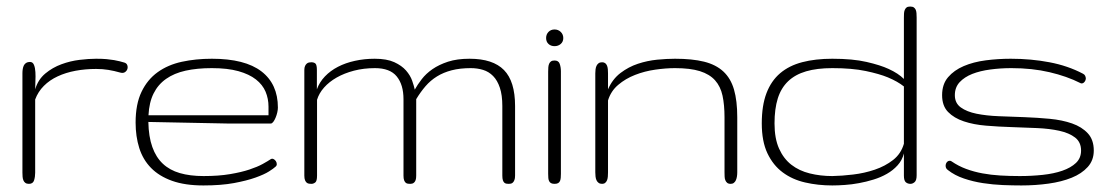

<svg xmlns="http://www.w3.org/2000/svg" viewBox="-20 -564 3400 589"><path d="M361.3 -372.1Q368.2 -370.1 370.4 -364.3Q372.6 -358.4 370.8 -352.5Q369.1 -346.7 363.5 -342.8Q357.9 -338.9 349.1 -341.3Q330.1 -346.7 312.5 -349.6Q294.9 -352.5 274.9 -352.5Q241.7 -352.5 211.7 -346.9Q181.6 -341.3 157 -329.8Q132.3 -318.4 114.5 -300.5Q96.7 -282.7 87.9 -258.8V-34.2Q87.9 -21.5 84.5 -10.7Q81.1 0 68.8 0Q62 0 57.9 -2.9Q53.7 -5.9 51.8 -10.7Q49.8 -15.6 49.3 -21.7Q48.8 -27.8 48.8 -34.2V-339.8Q48.8 -346.2 49.8 -352.3Q50.8 -358.4 53.2 -363.3Q55.7 -368.2 60.3 -371.1Q64.9 -374 71.8 -374Q80.6 -374 84.2 -365Q87.9 -356 88.6 -342.8Q89.4 -329.6 88.6 -315.2Q87.9 -300.8 87.9 -290Q96.7 -319.8 118.9 -338.4Q141.1 -356.9 168.5 -366.9Q195.8 -377 224.4 -380.4Q252.9 -383.8 274.9 -383.8Q293.5 -383.8 306.9 -382.6Q320.3 -381.3 330.1 -379.6Q339.8 -377.9 347.2 -376Q354.5 -374 361.3 -372.1Z M604.5 -23.9Q650.9 -23.9 685.5 -29.8Q720.2 -35.6 745.1 -43.9Q770 -52.2 785.9 -61Q801.8 -69.8 810.5 -75.7Q814.5 -78.1 818.8 -76.2Q823.2 -74.2 826.2 -69.8Q829.1 -65.4 829.1 -60.3Q829.1 -55.2 824.2 -51.8Q819.8 -47.4 805.2 -38.1Q790.5 -28.8 763.9 -19.3Q737.3 -9.8 697.8 -2.4Q658.2 4.9 604 4.9Q547.4 4.9 507.8 -9.3Q468.3 -23.4 443.4 -48.8Q418.5 -74.2 407.2 -109.9Q396 -145.5 396 -188Q396 -244.6 414.1 -282.2Q432.1 -319.8 463.6 -342.5Q495.1 -365.2 537.8 -374.5Q580.6 -383.8 629.9 -383.8Q731.4 -383.8 782 -345Q832.5 -306.2 832.5 -233.9Q832.5 -227.5 830.6 -219Q828.6 -210.4 825.4 -202.9Q822.3 -195.3 818.4 -190.2Q814.5 -185.1 811 -185.1H677.2L435.1 -189.9Q436 -144.5 447.3 -113Q458.5 -81.5 479.5 -61.8Q500.5 -42 531.7 -33Q563 -23.9 604.5 -23.9ZM629.9 -355Q584.5 -355 549.3 -347.2Q514.2 -339.4 489.5 -322Q464.8 -304.7 451.2 -277.3Q437.5 -250 435.5 -210.4H803.7V-236.8Q803.7 -261.2 794.7 -282.7Q785.6 -304.2 765.1 -320.3Q744.6 -336.4 711.4 -345.7Q678.2 -355 629.9 -355Z M1521 -238.8Q1521 -272.5 1513.4 -294.9Q1505.9 -317.4 1492.7 -330.8Q1479.5 -344.2 1461.9 -349.6Q1444.3 -355 1424.3 -355Q1391.1 -355 1365.7 -348.4Q1340.3 -341.8 1320.6 -329.6Q1300.8 -317.4 1285.4 -299.6Q1270 -281.7 1256.8 -259.8V-25.4Q1256.8 -16.6 1255.1 -11.7Q1253.4 -6.8 1250.5 -4.2Q1247.6 -1.5 1244.4 -0.7Q1241.2 0 1238.3 0Q1234.9 0 1231.2 -0.5Q1227.5 -1 1224.6 -3.4Q1221.7 -5.9 1219.7 -11Q1217.8 -16.1 1217.8 -25.4V-259.8Q1217.8 -304.2 1197 -329.6Q1176.3 -355 1130.4 -355Q1095.7 -355 1065.9 -347.2Q1036.1 -339.4 1012.9 -326.2Q989.7 -313 974.1 -295.4Q958.5 -277.8 952.6 -257.8V-25.4Q952.6 -8.3 947 -4.2Q941.4 0 935.5 0Q932.1 0 928.2 -0.5Q924.3 -1 921.1 -3.4Q918 -5.9 915.8 -11Q913.6 -16.1 913.6 -25.4V-349.1Q913.6 -356.9 915.8 -361.6Q918 -366.2 921.1 -368.9Q924.3 -371.6 928 -372.3Q931.6 -373 935.1 -373Q943.4 -373 947.8 -368.9Q952.1 -364.7 952.1 -349.1V-290Q960 -312 976.8 -329.6Q993.7 -347.2 1016.8 -359.1Q1040 -371.1 1068.8 -377.4Q1097.7 -383.8 1129.4 -383.8Q1166.5 -383.8 1189.5 -373.3Q1212.4 -362.8 1225.6 -347.7Q1238.8 -332.5 1244.4 -316.4Q1250 -300.3 1252.4 -289.1Q1260.7 -304.2 1273.7 -321Q1286.6 -337.9 1306.6 -351.8Q1326.7 -365.7 1354.5 -374.8Q1382.3 -383.8 1420.4 -383.8Q1492.2 -383.8 1526.1 -349.1Q1560.1 -314.5 1560.1 -238.8V-25.4Q1560.1 -16.6 1558.1 -11.7Q1556.2 -6.8 1553.5 -4.2Q1550.8 -1.5 1547.4 -0.7Q1543.9 0 1541 0Q1537.6 0 1533.9 -0.5Q1530.3 -1 1527.3 -3.4Q1524.4 -5.9 1522.7 -11Q1521 -16.1 1521 -25.4Z M1700.7 -30.8Q1700.7 -24.4 1700.2 -18.8Q1699.7 -13.2 1698 -9Q1696.3 -4.9 1692.4 -2.4Q1688.5 0 1681.2 0Q1674.3 0 1670.4 -2.2Q1666.5 -4.4 1664.6 -8.3Q1662.6 -12.2 1662.1 -17.8Q1661.6 -23.4 1661.6 -30.8V-344.2Q1661.6 -351.6 1662.1 -357.7Q1662.6 -363.8 1664.6 -368.4Q1666.5 -373 1670.4 -375.7Q1674.3 -378.4 1681.2 -378.4Q1693.4 -378.4 1697 -368.2Q1700.7 -357.9 1700.7 -345.2ZM1655.3 -447.3Q1655.3 -458.5 1662.6 -466.1Q1669.9 -473.6 1681.2 -473.6Q1692.4 -473.6 1700.2 -466.1Q1708 -458.5 1708 -447.3Q1708 -436 1700.2 -429.2Q1692.4 -422.4 1681.2 -422.4Q1669.9 -422.4 1662.6 -429.2Q1655.3 -436 1655.3 -447.3Z M2241.7 -35.2Q2241.7 -28.8 2240.7 -22.5Q2239.7 -16.1 2237.5 -11.2Q2235.4 -6.3 2231.4 -3.2Q2227.5 0 2221.7 0Q2214.4 0 2210.7 -3.2Q2207 -6.3 2205.1 -11.2Q2203.1 -16.1 2202.9 -22.5Q2202.6 -28.8 2202.6 -35.2V-204.1Q2202.6 -242.2 2196.5 -270.5Q2190.4 -298.8 2173.6 -317.6Q2156.7 -336.4 2127.2 -345.7Q2097.7 -355 2050.8 -355Q2022.5 -355 1990 -350.3Q1957.5 -345.7 1928.2 -334.2Q1898.9 -322.8 1876.5 -303.7Q1854 -284.7 1845.2 -255.9V-35.2Q1845.2 -28.8 1844.7 -22.5Q1844.2 -16.1 1842.3 -11.2Q1840.3 -6.3 1836.7 -3.2Q1833 0 1827.1 0Q1820.3 0 1816.2 -3.2Q1812 -6.3 1809.8 -11.2Q1807.6 -16.1 1806.9 -22.5Q1806.2 -28.8 1806.2 -35.2V-338.9Q1806.2 -344.7 1806.9 -350.8Q1807.6 -356.9 1809.8 -361.8Q1812 -366.7 1816.2 -369.9Q1820.3 -373 1827.1 -373Q1833 -373 1836.7 -370.1Q1840.3 -367.2 1842.3 -362.3Q1844.2 -357.4 1844.7 -351.3Q1845.2 -345.2 1845.2 -338.9V-290Q1858.9 -321.3 1883.5 -340.1Q1908.2 -358.9 1937 -368.4Q1965.8 -377.9 1995.8 -380.9Q2025.9 -383.8 2050.8 -383.8Q2103.5 -383.8 2139.9 -374.8Q2176.3 -365.7 2199 -344.7Q2221.7 -323.7 2231.7 -289.3Q2241.7 -254.9 2241.7 -204.1Z M2533.2 4.9Q2489.3 4.9 2450 -4.2Q2410.6 -13.2 2381.1 -35.2Q2351.6 -57.1 2334.2 -93.8Q2316.9 -130.4 2316.9 -185.5Q2316.9 -240.2 2331.3 -278.1Q2345.7 -315.9 2373.3 -339.4Q2400.9 -362.8 2441.2 -373.3Q2481.4 -383.8 2533.2 -383.8Q2596.2 -383.8 2638.4 -374Q2680.7 -364.3 2706.1 -352.5Q2735.8 -338.9 2752.9 -321.8V-509.3Q2752.9 -515.6 2753.2 -522Q2753.4 -528.3 2755.4 -533.2Q2757.3 -538.1 2761 -541Q2764.6 -543.9 2772 -543.9Q2779.3 -543.9 2783.2 -541.3Q2787.1 -538.6 2789.1 -534.2Q2791 -529.8 2791.5 -523.7Q2792 -517.6 2792 -510.3V-26.4Q2792 -10.7 2785.9 -5.4Q2779.8 0 2772.9 0Q2764.6 0 2758.8 -4.9Q2752.9 -9.8 2752.9 -25.4V-93.3Q2747.6 -72.3 2733.6 -56.9Q2719.7 -41.5 2700.9 -30.8Q2682.1 -20 2659.9 -13.2Q2637.7 -6.3 2615.2 -2.2Q2592.8 2 2571.5 3.4Q2550.3 4.9 2533.2 4.9ZM2533.2 -23.9Q2562.5 -24.4 2597.2 -28.6Q2631.8 -32.7 2663.6 -43.5Q2695.3 -54.2 2719.7 -73.2Q2744.1 -92.3 2752.9 -123V-298.8Q2733.9 -314 2703.6 -326.7Q2677.7 -337.4 2635.7 -346.2Q2593.8 -355 2533.2 -355Q2486.3 -355 2452.9 -345.2Q2419.4 -335.4 2397.7 -314.7Q2376 -293.9 2366 -262Q2356 -230 2356 -185.5Q2356 -139.2 2369.9 -108.2Q2383.8 -77.1 2407.7 -58.6Q2431.6 -40 2464.1 -32Q2496.6 -23.9 2533.2 -23.9Z M3296.4 -102.1Q3296.4 -127.9 3278.1 -142.1Q3259.8 -156.2 3229.7 -162.8Q3199.7 -169.4 3161.4 -171.1Q3123 -172.9 3083.3 -174.1Q3043.5 -175.3 3005.1 -178.5Q2966.8 -181.6 2936.8 -191.7Q2906.7 -201.7 2888.4 -220.5Q2870.1 -239.3 2870.1 -272Q2870.1 -305.7 2888.4 -327.1Q2906.7 -348.6 2936.5 -361.3Q2966.3 -374 3003.9 -378.9Q3041.5 -383.8 3080.6 -383.8Q3143.1 -383.8 3199.5 -373Q3255.9 -362.3 3302.2 -337.9Q3307.1 -335.4 3308.8 -331.8Q3310.5 -328.1 3311 -324.2Q3311 -317.9 3307.1 -313Q3303.2 -308.1 3298.3 -308.1Q3295.4 -308.1 3294.4 -309.1Q3252.9 -330.1 3199.7 -342.5Q3146.5 -355 3082.5 -355Q3049.3 -355 3018.1 -350.8Q2986.8 -346.7 2962.6 -337.2Q2938.5 -327.6 2923.8 -311.8Q2909.2 -295.9 2909.2 -272Q2909.2 -247.6 2927.5 -234.4Q2945.8 -221.2 2975.8 -215.1Q3005.9 -209 3044.2 -207.5Q3082.5 -206.1 3122.3 -204.6Q3162.1 -203.1 3200.4 -199.5Q3238.8 -195.8 3268.8 -185.3Q3298.8 -174.8 3317.1 -155Q3335.4 -135.3 3335.4 -102.1Q3335.4 -72.3 3316.9 -51.8Q3298.3 -31.2 3267.6 -18.8Q3236.8 -6.3 3196.5 -0.7Q3156.2 4.9 3113.3 4.9Q3086.9 4.9 3056.4 3.7Q3025.9 2.4 2995.6 -2.2Q2965.3 -6.8 2937 -16.4Q2908.7 -25.9 2887.7 -42.5Q2880.9 -47.4 2880.9 -55.2Q2880.9 -61.5 2884.5 -66.2Q2888.2 -70.8 2893.6 -70.8Q2897 -70.8 2899.4 -68.8Q2919.9 -54.7 2943.6 -45.9Q2967.3 -37.1 2993.7 -32.2Q3020 -27.3 3048.8 -25.6Q3077.6 -23.9 3108.4 -23.9Q3145 -23.9 3179 -27.6Q3212.9 -31.2 3239 -40.3Q3265.1 -49.3 3280.8 -64.2Q3296.4 -79.1 3296.4 -102.1Z"/></svg>

Font: Gruppo
Style: Regular
Weight: 400
Foundry: Vernon Adams
Version: Version 1.000